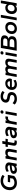

<svg xmlns="http://www.w3.org/2000/svg" viewBox="3652 -4374 733 8076"><g transform="rotate(-90 4018.0 -336.5)"><path d="M357 10Q269 10 201.5 -26.5Q134 -63 95.5 -129Q57 -195 57 -281Q57 -402 107.5 -491.5Q158 -581 247.5 -629.5Q337 -678 455 -678Q499 -678 543.5 -668.5Q588 -659 628.5 -640.5Q669 -622 700 -595L640 -511Q599 -541 548.5 -556.5Q498 -572 442 -572Q367 -572 307.5 -537.5Q248 -503 214 -438.5Q180 -374 180 -284Q180 -225 204 -183Q228 -141 270.5 -118.5Q313 -96 370 -96Q425 -96 467 -113Q509 -130 541 -157L562 -276H386L403 -374H700L653 -106Q602 -53 528 -21.5Q454 10 357 10Z M902 10Q833 10 788 -25Q743 -60 743 -123Q743 -170 767 -201Q791 -232 836 -250Q881 -268 944 -276L1106 -296Q1106 -320 1099 -337Q1092 -354 1079 -364Q1066 -374 1048 -378.5Q1030 -383 1007 -383Q973 -383 936 -371Q899 -359 853 -333L828 -421Q874 -453 922.5 -466.5Q971 -480 1019 -480Q1068 -480 1108.5 -468Q1149 -456 1177 -432Q1205 -408 1217 -371.5Q1229 -335 1220 -286L1170 0H1060L1069 -53Q1041 -22 1001.5 -6Q962 10 902 10ZM943 -82Q985 -82 1015 -97Q1045 -112 1064 -136Q1083 -160 1088 -186L1092 -215L965 -199Q905 -191 882.5 -174.5Q860 -158 860 -133Q860 -110 882 -96Q904 -82 943 -82Z M1306 0 1388 -470H1498L1487 -414Q1515 -448 1551.5 -464Q1588 -480 1642 -480Q1693 -480 1725.5 -466Q1758 -452 1774.5 -426Q1791 -400 1794.5 -366Q1798 -332 1792 -292L1740 0H1626L1672 -265Q1676 -289 1676 -310Q1676 -331 1669 -347Q1662 -363 1645 -372Q1628 -381 1597 -381Q1543 -381 1509 -348.5Q1475 -316 1464 -251L1420 0Z M2054 6Q2018 6 1991.5 -4Q1965 -14 1949.5 -33.5Q1934 -53 1929 -80.5Q1924 -108 1930 -142L1970 -374H1871L1887 -470H1987L2011 -604H2126L2102 -470H2220L2204 -374H2086L2046 -150Q2043 -131 2046.5 -117.5Q2050 -104 2063 -97Q2076 -90 2099 -90Q2112 -90 2127.5 -91Q2143 -92 2154 -94L2139 -3Q2123 1 2101.5 3.5Q2080 6 2054 6Z M2400 10Q2331 10 2286 -25Q2241 -60 2241 -123Q2241 -170 2265 -201Q2289 -232 2334 -250Q2379 -268 2442 -276L2604 -296Q2604 -320 2597 -337Q2590 -354 2577 -364Q2564 -374 2546 -378.5Q2528 -383 2505 -383Q2471 -383 2434 -371Q2397 -359 2351 -333L2326 -421Q2372 -453 2420.5 -466.5Q2469 -480 2517 -480Q2566 -480 2606.5 -468Q2647 -456 2675 -432Q2703 -408 2715 -371.5Q2727 -335 2718 -286L2668 0H2558L2567 -53Q2539 -22 2499.5 -6Q2460 10 2400 10ZM2441 -82Q2483 -82 2513 -97Q2543 -112 2562 -136Q2581 -160 2586 -186L2590 -215L2463 -199Q2403 -191 2380.5 -174.5Q2358 -158 2358 -133Q2358 -110 2380 -96Q2402 -82 2441 -82Z M2804 0 2886 -470H2996L2983 -402Q3010 -445 3043.5 -460.5Q3077 -476 3122 -476Q3133 -476 3144.5 -474.5Q3156 -473 3164 -470L3145 -361Q3132 -364 3118.5 -366Q3105 -368 3091 -368Q3042 -368 3007 -335.5Q2972 -303 2960 -235L2918 0Z M3180 0 3262 -470H3376L3294 0ZM3337 -555Q3308 -555 3292 -570.5Q3276 -586 3276 -610Q3276 -644 3297.5 -663.5Q3319 -683 3353 -683Q3383 -683 3398.5 -667.5Q3414 -652 3414 -628Q3414 -595 3392.5 -575Q3371 -555 3337 -555Z M3888 10Q3823 10 3762.5 -13Q3702 -36 3658 -86L3717 -172Q3766 -131 3809.5 -112Q3853 -93 3902 -93Q3951 -93 3986.5 -105.5Q4022 -118 4041.5 -142.5Q4061 -167 4061 -203Q4061 -232 4042.5 -252Q4024 -272 3985 -280L3887 -299Q3810 -314 3774 -355.5Q3738 -397 3738 -452Q3738 -517 3768.5 -567.5Q3799 -618 3858 -648Q3917 -678 4002 -678Q4063 -678 4122.5 -658.5Q4182 -639 4229 -597L4171 -510Q4136 -539 4092 -557Q4048 -575 4003 -575Q3936 -575 3899 -548Q3862 -521 3862 -473Q3862 -444 3881.5 -428Q3901 -412 3940 -404L4039 -385Q4089 -376 4121 -351.5Q4153 -327 4168.5 -294Q4184 -261 4184 -224Q4184 -149 4148.5 -96.5Q4113 -44 4046.5 -17Q3980 10 3888 10Z M4497 10Q4427 10 4376.5 -17Q4326 -44 4299.5 -90.5Q4273 -137 4273 -197Q4273 -285 4310 -348.5Q4347 -412 4410 -446Q4473 -480 4552 -480Q4645 -480 4699 -428Q4753 -376 4753 -292Q4753 -272 4746 -247.5Q4739 -223 4725 -204H4391Q4387 -175 4394.5 -153Q4402 -131 4419 -115.5Q4436 -100 4461.5 -92.5Q4487 -85 4517 -85Q4559 -85 4598 -98Q4637 -111 4672 -135L4696 -48Q4652 -20 4603 -5Q4554 10 4497 10ZM4396 -284H4633Q4636 -293 4636 -304Q4636 -346 4611.5 -367Q4587 -388 4540 -388Q4507 -388 4477.5 -375.5Q4448 -363 4427 -340.5Q4406 -318 4396 -284Z M4818 0 4900 -470H5010L5000 -422Q5027 -452 5062 -466Q5097 -480 5144 -480Q5192 -480 5224 -461.5Q5256 -443 5273 -410Q5302 -448 5341 -464Q5380 -480 5435 -480Q5490 -480 5522.5 -462.5Q5555 -445 5569.5 -416.5Q5584 -388 5585.5 -355Q5587 -322 5582 -292L5530 0H5416L5464 -275Q5467 -297 5465 -322Q5463 -347 5448 -364Q5433 -381 5398 -381Q5347 -381 5317 -348.5Q5287 -316 5275 -251L5231 0H5116L5164 -275Q5168 -297 5166 -321.5Q5164 -346 5149 -363.5Q5134 -381 5098 -381Q5047 -381 5017.5 -348.5Q4988 -316 4976 -251L4932 0Z M5666 0 5748 -470H5862L5780 0ZM5823 -555Q5794 -555 5778 -570.5Q5762 -586 5762 -610Q5762 -644 5783.5 -663.5Q5805 -683 5839 -683Q5869 -683 5884.5 -667.5Q5900 -652 5900 -628Q5900 -595 5878.5 -575Q5857 -555 5823 -555Z M5921 0 6038 -668H6342Q6449 -668 6509 -633Q6569 -598 6569 -523Q6569 -472 6552.5 -435.5Q6536 -399 6505 -376.5Q6474 -354 6430 -343Q6482 -328 6507.5 -293.5Q6533 -259 6533 -205Q6533 -131 6501 -85.5Q6469 -40 6406 -20Q6343 0 6249 0ZM6060 -100H6245Q6334 -100 6372.5 -126.5Q6411 -153 6411 -216Q6411 -257 6377 -277Q6343 -297 6266 -297H6095ZM6111 -391H6298Q6375 -391 6408 -416.5Q6441 -442 6441 -500Q6441 -537 6412 -552.5Q6383 -568 6316 -568H6142Z M6844 10Q6777 10 6727.5 -17Q6678 -44 6651.5 -91Q6625 -138 6625 -196Q6625 -283 6661.5 -346.5Q6698 -410 6763 -445Q6828 -480 6914 -480Q6982 -480 7031 -453Q7080 -426 7106.5 -379.5Q7133 -333 7133 -274Q7133 -188 7096.5 -124Q7060 -60 6995 -25Q6930 10 6844 10ZM6857 -89Q6904 -89 6940 -111Q6976 -133 6996 -172.5Q7016 -212 7016 -267Q7016 -318 6985.5 -349.5Q6955 -381 6901 -381Q6854 -381 6818 -359Q6782 -337 6762 -297.5Q6742 -258 6742 -203Q6742 -152 6772.5 -120.5Q6803 -89 6857 -89Z M7200 0 7317 -668H7431L7314 0Z M7657 10Q7600 10 7556.5 -16.5Q7513 -43 7489 -90Q7465 -137 7465 -197Q7465 -283 7497.5 -346Q7530 -409 7589.5 -444.5Q7649 -480 7727 -480Q7779 -480 7817.5 -460.5Q7856 -441 7875 -404L7921 -668H8036L7919 0H7810L7819 -60Q7793 -25 7752 -7.5Q7711 10 7657 10ZM7695 -89Q7742 -89 7777.5 -111Q7813 -133 7833.5 -173Q7854 -213 7854 -267Q7854 -318 7823 -349.5Q7792 -381 7739 -381Q7693 -381 7657 -359Q7621 -337 7601.5 -297.5Q7582 -258 7582 -203Q7582 -152 7612 -120.5Q7642 -89 7695 -89Z"/></g></svg>

Font: Gantari SemiBold
Style: Italic
Weight: 600
Italic angle: -10°
Designer: Anugrah Pasau
Foundry: Lafontype
Version: Version 1.000